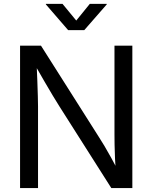

<svg xmlns="http://www.w3.org/2000/svg" viewBox="-20 -961 779 981"><path d="M82.5 0V-727.5H189.5L486.3 -259.3Q497.6 -242.2 513.7 -215.1Q529.8 -188 548.3 -154.5Q566.9 -121.1 584.5 -84.5L572.8 -78.6Q569.3 -115.2 567.6 -152.3Q565.9 -189.5 565.4 -221.4Q564.9 -253.4 564.9 -273.4V-727.5H656.2V0H548.8L284.2 -416.5Q268.6 -441.4 250.2 -471.7Q231.9 -502 208 -543.2Q184.1 -584.5 151.4 -641.6L166.5 -649.4Q168.9 -594.2 170.7 -548.8Q172.4 -503.4 173.3 -470Q174.3 -436.5 174.3 -417.5V0ZM299.3 -941.4 369.6 -856 439 -941.4H525.4V-938.5L410.6 -807.1H328.1L214.4 -938.5V-941.4Z"/></svg>

Font: Inter 20pt
Style: Regular
Weight: 400
Version: Version 4.001;git-66647c0bb